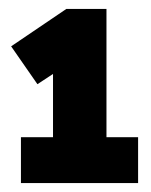

<svg xmlns="http://www.w3.org/2000/svg" viewBox="-20 -801 340 431"><path d="M290 -390H27V-493H99V-635L64 -612L5 -697L129 -781H219V-493H290Z"/></svg>

Font: Cooper Hewitt
Style: Bold
Weight: 711
Designer: Village Type and Design LLC
Foundry: Cooper Hewitt Smithsonian Design Museum
Version: 1.000